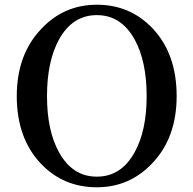

<svg xmlns="http://www.w3.org/2000/svg" viewBox="-20 -775 819 813"><path d="M230 -130Q287 -27 390 -27Q493 -27 550 -130Q601 -222 601 -368Q601 -515 550 -608Q493 -711 390 -711Q287 -711 230 -608Q179 -515 179 -368Q179 -222 230 -130ZM625 -656Q728 -548 728 -368Q728 -192 625 -84Q529 18 390 18Q249 18 154 -81Q51 -189 51 -368Q51 -544 155 -653Q251 -755 390 -755Q530 -755 625 -656Z"/></svg>

Font: `n[OS CN SemiBold
Style: <[WOS[P|ûg*[NI>           
Weight: 600
Designer: Ryoko NISHIZUKA ¬âXZm¬º[P (kana & ideographs); Frank Grie√ühammer (Latin, Greek & Cyrillic); Wenlong ZHANG _ e¬á¬ü¬ô (b
Foundry: Adobe Systems Incorporated
Version: Version 1.00 April 7, 2017, initial release